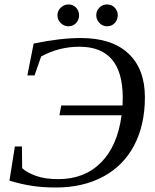

<svg xmlns="http://www.w3.org/2000/svg" viewBox="-20 -833 695 863"><path d="M255.4 -358.9H530.8L531.7 -394.5Q531.7 -623 336.9 -623Q244.6 -623 165 -579.1L135.3 -494.1H103L131.3 -637.2Q251 -662.1 343.3 -662.1Q482.9 -662.1 557.1 -592.5Q631.3 -522.9 631.3 -396Q631.3 -271 582.8 -179.2Q534.2 -87.4 443.4 -38.8Q352.5 9.8 231 9.8Q174.8 9.8 126.2 2.7Q77.6 -4.4 22.5 -21L46.9 -174.8H78.6L79.6 -77.1Q101.1 -57.1 141.8 -42.5Q182.6 -27.8 241.7 -27.8Q359.9 -27.8 434.1 -102.5Q508.3 -177.2 526.4 -314.9H247.1ZM509.3 -764.2Q509.3 -743.7 495.6 -729.2Q481.9 -714.8 461.4 -714.8Q440.9 -714.8 426.8 -730Q412.6 -745.1 412.6 -764.2Q412.6 -784.7 426.8 -798.8Q440.9 -813 461.4 -813Q481.9 -813 495.6 -798.8Q509.3 -784.7 509.3 -764.2ZM335.4 -764.2Q335.4 -743.7 321.8 -729.2Q308.1 -714.8 287.6 -714.8Q267.6 -714.8 252.9 -729.5Q238.3 -744.1 238.3 -764.2Q238.3 -784.7 253.4 -798.8Q268.6 -813 287.6 -813Q308.1 -813 321.8 -798.8Q335.4 -784.7 335.4 -764.2Z"/></svg>

Font: Tinos
Style: Italic
Weight: 400
Italic angle: -16.333°
Designer: Steve Matteson
Foundry: Monotype Imaging Inc.
Version: Version 1.32